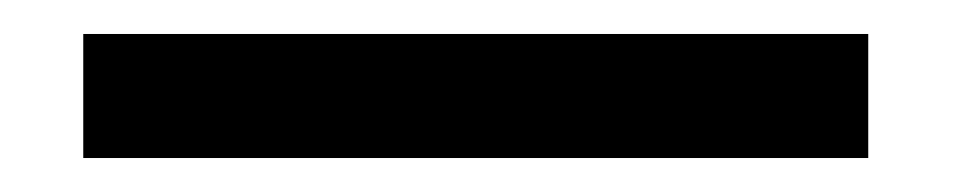

<svg xmlns="http://www.w3.org/2000/svg" viewBox="-20 26 561 113"><path d="M29 46H491V119H29Z"/></svg>

Font: Kakao Big Sans
Style: Regular
Weight: 400
Designer: Park Young-rak; Lee Sang-min; Kim Jung-jin; Min Bon; Park Min-gyu;
Foundry: Kakao Corporation
Version: Version 2.003